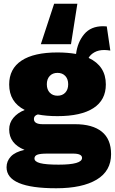

<svg xmlns="http://www.w3.org/2000/svg" viewBox="-20 -790 613 1025"><path d="M359 -554H198L269 -770H393ZM573 33Q573 123 496 169Q419 215 280 215Q15 215 15 103Q15 70 38 45.5Q61 21 111 10Q29 -23 29 -99Q29 -134 51.5 -161Q74 -188 112 -203Q29 -245 29 -339Q29 -423 95 -466.5Q161 -510 287 -510Q340 -510 386 -502Q394 -565 429.5 -607.5Q465 -650 530 -650Q543 -650 550 -649L569 -520Q551 -523 536 -523Q506 -523 484.5 -511Q463 -499 453 -481Q545 -438 545 -339Q545 -256 479 -213Q413 -170 287 -170Q228 -170 182 -179Q161 -173 161 -155Q161 -127 208 -127H380Q474 -127 523.5 -87Q573 -47 573 33ZM230 -340Q230 -312 245.5 -295.5Q261 -279 287 -279Q313 -279 328.5 -295.5Q344 -312 344 -340Q344 -368 328.5 -384.5Q313 -401 287 -401Q261 -401 245.5 -384.5Q230 -368 230 -340ZM418 53Q418 30 370 30H232Q194 30 179 36Q164 42 164 56Q164 73 194.5 81Q225 89 293 89Q418 89 418 53Z"/></svg>

Font: Work Sans ExtraBold
Style: Regular
Weight: 800
Designer: Wei Huang
Foundry: Wei Huang
Version: Version 1.500